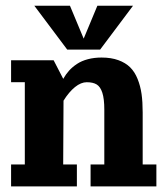

<svg xmlns="http://www.w3.org/2000/svg" viewBox="-20 -664 597 684"><path d="M102.3 -643.6H229.2L278.1 -526.4L326.9 -643.6H453.9L336.7 -487.3H219.5ZM341.8 -459Q376 -459 401.6 -449.7Q427.2 -440.4 443.6 -424.2Q460 -408 470.1 -382.9Q480.2 -357.9 484.3 -329.2Q488.3 -300.5 488.3 -263.7V-78.1H537.1V0H302.7V-78.1H351.6V-273.4Q351.6 -312 344.6 -333.5Q337.6 -355 324.6 -363Q311.5 -371.1 289.1 -371.1Q268.6 -371.1 247.1 -353.8Q225.6 -336.4 206.3 -305.4L205.1 -78.1H253.9V0H19.5V-78.1H68.4V-371.1H19.5V-449.2H171.1L205.3 -383.1Q214.4 -399.4 226.2 -412.5Q238 -425.5 254.5 -436.4Q271 -447.3 293.2 -453.1Q315.4 -459 341.8 -459Z"/></svg>

Font: Orelega One
Style: Regular
Weight: 400
Version: Version 1.1 ; ttfautohint (v1.8.3)